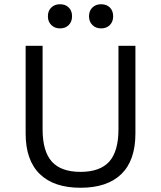

<svg xmlns="http://www.w3.org/2000/svg" viewBox="-20 -876 760 906"><path d="M101 0ZM619 -246Q619 -119 552.5 -54.5Q486 10 360 10Q234 10 167.5 -55Q101 -120 101 -246V-660H181V-266Q181 -162 224.5 -113.5Q268 -65 360 -65Q452 -65 495.5 -113.5Q539 -162 539 -266V-660H619ZM320 -799Q320 -774 304.5 -758Q289 -742 263 -742Q238 -742 222 -758Q206 -774 206 -799Q206 -825 222 -840.5Q238 -856 263 -856Q289 -856 304.5 -840.5Q320 -825 320 -799ZM514 -799Q514 -774 498.5 -758Q483 -742 457 -742Q432 -742 416 -758Q400 -774 400 -799Q400 -825 416 -840.5Q432 -856 457 -856Q483 -856 498.5 -840.5Q514 -825 514 -799Z"/></svg>

Font: Work Sans
Style: Regular
Weight: 400
Designer: Wei Huang
Foundry: Wei Huang
Version: Version 1.500; ttfautohint (v1.6)